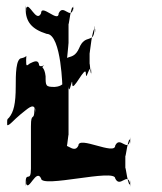

<svg xmlns="http://www.w3.org/2000/svg" viewBox="-20 -708 608 720"><path d="M58 -280C84 -300 104 -322 112 -299C112 -261 109 -338 109 -300C109 -247 96 -293 96 -234V-76C96 -20 76 -69 76 -21C76 17 78 -57 78 -19C88 10 116 -77 134 -39C134 -1 412 -77 412 -39C430 -1 458 -65 468 -19C468 19 470 -59 470 -21C461 7 450 -96 450 -76V-125C450 -105 461 -208 470 -180C470 -142 468 -220 468 -182C458 -135 430 -200 412 -162C412 -124 274 -200 274 -162C256 -124 218 -192 218 -144C218 -106 220 -181 220 -143C230 -114 237 -220 237 -200V-384C240 -344 251 -427 251 -393C251 -355 302 -470 302 -432C302 -397 318 -478 322 -439C322 -401 323 -480 323 -442C320 -406 316 -494 316 -462V-508C316 -500 327 -615 337 -598C337 -560 334 -638 334 -600C334 -541 300 -584 277 -528C253 -472 216 -515 216 -456C216 -418 220 -493 220 -455C230 -437 237 -554 237 -546V-620C237 -600 247 -704 256 -676C256 -638 255 -715 255 -677C245 -630 218 -696 200 -658C200 -620 134 -696 134 -658C116 -620 88 -705 78 -677C78 -639 76 -714 76 -676C76 -627 98 -599 155 -581C212 -581 214 -365 214 -385C214 -400 216 -384 185 -382C151 -382 151 -386 151 -422C147 -459 133 -453 142 -460C155 -470 126 -449 126 -468C122 -484 108 -478 92 -470C79 -460 78 -458 78 -484C78 -508 85 -495 62 -490C39 -490 39 -428 39 -384C39 -318 31 -288 14 -267C5 -260 7 -257 7 -239C14 -235 32 -259 58 -280Z"/></svg>

Font: Hussar Przerywany
Style: Regular
Weight: 400
Foundry: Cannot Into Space Fonts
Version: Version 0.982